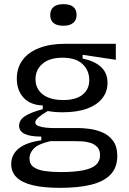

<svg xmlns="http://www.w3.org/2000/svg" viewBox="-20 -731 620 925"><path d="M270 174Q188 174 136 161Q84 148 59 122.5Q34 97 34 60Q34 14 70 -15.5Q106 -45 179 -55V-73Q125 -73 98.5 -86Q72 -99 72 -125Q72 -152 99 -170.5Q126 -189 186 -205V-223Q126 -225 93.5 -260.5Q61 -296 61 -352Q61 -404 88.5 -441.5Q116 -479 168.5 -499.5Q221 -520 293 -520H538V-443L378 -467V-449Q436 -437 467 -408Q498 -379 498 -332Q498 -289 472.5 -257Q447 -225 399 -207.5Q351 -190 280 -190Q266 -190 250.5 -191Q235 -192 210 -196Q182 -180 166 -166Q150 -152 150 -141Q150 -130 165 -124Q180 -118 201.5 -116Q223 -114 241 -114H362Q381 -114 411.5 -110Q442 -106 472.5 -93.5Q503 -81 524 -53.5Q545 -26 545 21Q545 75 513.5 109Q482 143 420.5 158.5Q359 174 270 174ZM272 98Q339 98 381 89.5Q423 81 442.5 63Q462 45 462 17Q462 -8 448.5 -22.5Q435 -37 415 -43Q395 -49 375 -50Q355 -51 340 -51H223Q165 -38 143.5 -16Q122 6 122 32Q122 60 142 74Q162 88 196 93Q230 98 272 98ZM284 -249Q346 -249 378 -275Q410 -301 410 -345Q410 -392 377.5 -422.5Q345 -453 281 -453Q219 -453 185 -424Q151 -395 151 -349Q151 -319 166.5 -296.5Q182 -274 211.5 -261.5Q241 -249 284 -249ZM285 -607Q254 -607 238 -620Q222 -633 222 -659Q222 -684 238 -697.5Q254 -711 285 -711Q317 -711 333 -698Q349 -685 349 -659Q349 -634 332.5 -620.5Q316 -607 285 -607Z"/></svg>

Font: Bricolage Grotesque 20pt
Style: Regular
Weight: 400
Version: Version 1.001;gftools[0.9.33.dev8+g029e19f]